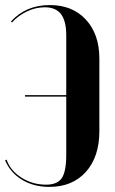

<svg xmlns="http://www.w3.org/2000/svg" viewBox="-30 -729 453 759"><path d="M362.8 -210.9Q362.8 -108.9 309.6 -49.6Q256.3 9.8 165 9.8Q103.5 9.8 57.4 -18.1Q11.2 -45.9 -9.8 -95.2L-3.9 -98.1Q10.3 -55.2 54.4 -27.1Q98.6 1 151.9 1Q196.8 1 214.4 -25.1Q231.9 -51.3 231.9 -117.2V-347.2H68.8V-353H231.9V-588.9Q231.9 -646 211.2 -673.1Q190.4 -700.2 147 -700.2Q111.8 -700.2 77.6 -684.3Q43.5 -668.5 17.1 -640.1L13.2 -644Q72.3 -709 167 -709Q256.3 -709 309.6 -651.4Q362.8 -593.8 362.8 -497.1Z"/></svg>

Font: Moniqa Black Display
Style: Regular
Weight: 900
Designer: Rajesh Rajput
Foundry: Rajesh Rajput
Version: Version 1.000